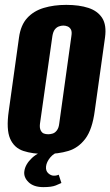

<svg xmlns="http://www.w3.org/2000/svg" viewBox="-20 -620 453 788"><path d="M166 12Q114 12 76 -0.5Q38 -13 21.5 -51Q5 -89 16 -165L58 -466Q65 -517 91.5 -546Q118 -575 159.5 -587.5Q201 -600 252 -600Q305 -600 343 -587.5Q381 -575 399.5 -546Q418 -517 411 -466L369 -166Q359 -89 330.5 -51Q302 -13 260.5 -0.5Q219 12 166 12ZM178 -69Q187 -69 196.5 -72Q206 -75 213.5 -85Q221 -95 223 -112L273 -472Q276 -490 271 -499Q266 -508 257.5 -511.5Q249 -515 240 -515Q231 -515 221.5 -511.5Q212 -508 205 -499Q198 -490 195 -472L144 -112Q142 -95 147 -85Q152 -75 160 -72Q168 -69 178 -69ZM158 148Q118 148 97 127.5Q76 107 80 82Q84 54 111 28.5Q138 3 177 -2L229 0Q201 8 186 26.5Q171 45 169 63Q167 81 178 91Q189 101 201 101Q209 101 214 99.5Q219 98 221 97L232 131Q226 134 209 141Q192 148 158 148Z"/></svg>

Font: Alumni Sans Thin ExtraBold
Style: Italic
Weight: 800
Italic angle: -8°
Version: Version 1.016